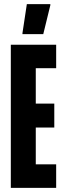

<svg xmlns="http://www.w3.org/2000/svg" viewBox="-20 -903 311 923"><path d="M32 0V-688H250V-575H152V-405H241V-290H152V-113H250V0ZM88 -739V-744L109 -883H222V-878L188 -739Z"/></svg>

Font: Saira Ultra Condensed ExtraBold
Style: Regular
Weight: 800
Width: 1
Designer: Hector Gatti with collaboration of the Omnibus-Type team
Foundry: Omnibus-Type
Version: Version 1.001; ttfautohint (v1.8)